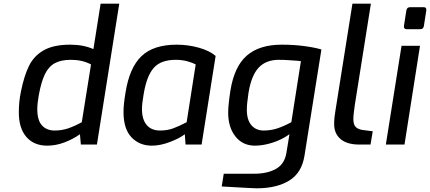

<svg xmlns="http://www.w3.org/2000/svg" viewBox="-20 -783 2329 1040"><path d="M82 -174Q82 -233 93 -285Q110 -371 137 -426Q164 -481 217.5 -511Q271 -541 360 -541Q432 -541 486 -517L525 -763H626L505 0H418L413 -56Q377 -30 330 -12Q283 6 236 6Q164 6 123 -41Q82 -88 82 -174ZM423 -121 473 -434Q426 -459 364 -459Q310 -459 276.5 -440.5Q243 -422 223 -380.5Q203 -339 190 -267Q182 -222 182 -192Q182 -131 207.5 -103.5Q233 -76 276 -76Q315 -76 350 -88Q385 -100 423 -121Z M649 -176Q649 -218 660 -282Q681 -416 746 -478.5Q811 -541 937 -541Q998 -541 1056 -525Q1114 -509 1148 -480L1072 0H985L981 -56Q955 -35 902 -14.5Q849 6 803 6Q735 6 692 -39.5Q649 -85 649 -176ZM991 -121 1040 -434Q1024 -443 995 -451Q966 -459 932 -459Q851 -459 812.5 -415Q774 -371 758 -272Q749 -221 749 -193Q749 -136 774.5 -106Q800 -76 847 -76Q886 -76 917.5 -87.5Q949 -99 991 -121Z M1181 227 1192 158H1357Q1428 158 1474.5 132Q1521 106 1531 47L1548 -56Q1508 -27 1457 -10.5Q1406 6 1361 6Q1295 6 1255.5 -43.5Q1216 -93 1216 -173Q1216 -214 1228 -292Q1249 -423 1317 -482Q1385 -541 1506 -541Q1571 -541 1627.5 -533.5Q1684 -526 1721 -515L1629 62Q1614 154 1546 195.5Q1478 237 1370 237Q1355 237 1323 235ZM1558 -121 1610 -452 1589 -454Q1576 -455 1545.5 -457Q1515 -459 1491 -459Q1420 -459 1380.5 -416Q1341 -373 1326 -280Q1317 -220 1317 -189Q1317 -133 1342 -104.5Q1367 -76 1408 -76Q1446 -76 1480.5 -87Q1515 -98 1558 -121Z M1790 -111Q1790 -146 1797 -184L1889 -763H1989L1902 -215Q1901 -207 1897.5 -181Q1894 -155 1894 -138Q1894 -107 1908 -94Q1922 -81 1951 -78L1999 -72L1987 0H1926Q1860 0 1825 -29.5Q1790 -59 1790 -111Z M2168 -642 2181 -726Q2184 -744 2201 -744H2276Q2291 -744 2289 -726L2276 -642Q2273 -625 2257 -625H2182Q2174 -625 2170.5 -630Q2167 -635 2168 -642ZM2155 -535H2255L2171 0H2070Z"/></svg>

Font: Exo Medium
Style: Italic
Weight: 500
Italic angle: -9°
Designer: Natanael Gama
Foundry: Natanael Gama
Version: Version 1.500; ttfautohint (v1.6)